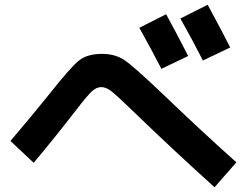

<svg xmlns="http://www.w3.org/2000/svg" viewBox="-20 -830 1040 809"><path d="M773 -594 660 -540Q620 -618 567 -713L680 -770Q725 -688 773 -594ZM950 -630 835 -575Q793 -658 740 -752L855 -810Q919 -692 950 -630ZM122 -144 24 -236Q121 -350 185 -430Q279 -549 314 -576Q349 -603 410 -603Q465 -603 504 -577Q543 -551 674 -426Q838 -269 976 -146L884 -41Q711 -197 538 -364Q469 -431 447.5 -447Q426 -463 407 -463Q387 -463 368 -446Q349 -429 299 -364Q210 -249 122 -144Z"/></svg>

Font: M PLUS 1p
Style: Bold
Weight: 700
Version: Version 1.062